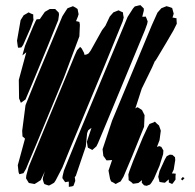

<svg xmlns="http://www.w3.org/2000/svg" viewBox="-20 -726 755 745"><path d="M247 -1V-21H243L233 -19L228 -26L222 -35L223 -43L228 -64L278 -187L435 -564L475 -660L496 -693L503 -701L519 -705L525 -706L532 -699L538 -693V-685L532 -661H540L545 -662L548 -656L553 -643L551 -633L542 -608L396 -256L360 -170L354 -158L345 -150L338 -144L331 -148L321 -153L320 -158L317 -176L335 -230L328 -225L322 -220L318 -209L313 -158L274 -43L270 -39L271 -33L272 -24L268 -13L265 -5L260 -3ZM539 -234 492 -118 459 -40 448 -22 436 -16 429 -12 419 -18 411 -22 407 -32 401 -64 415 -105 401 -104H393L387 -113L381 -121L378 -147L415 -258L532 -539L569 -628L591 -677L606 -694L616 -698L626 -702L637 -699L648 -695L651 -684L654 -673L651 -663L649 -657L650 -658L665 -655V-649L666 -634L653 -608L625 -560L588 -498L582 -489H581L570 -464L530 -382L510 -320L505 -305L509 -308L514 -310L522 -305L531 -299L541 -279ZM288 -585 228 -425 122 -169 95 -105 81 -71 71 -54 63 -52 55 -50 52 -58 49 -85 77 -188 74 -191 67 -197V-202L66 -218L79 -318L119 -417L191 -589L222 -663L236 -685L242 -694L258 -700L263 -702L274 -696L281 -691L282 -686L285 -671L282 -661L275 -644L280 -643L288 -641L290 -630ZM206 -648 166 -549 104 -399 79 -340 61 -327 54 -344 53 -416 82 -523 67 -511 69 -519 77 -548 108 -622 118 -644 122 -651 135 -652 136 -654 154 -680 173 -691H186H194L202 -683L208 -677L209 -669ZM332 -530 376 -609 389 -626 406 -662 420 -678 430 -682 440 -686 450 -681 457 -678 458 -669 460 -658 456 -643 382 -462 248 -140 222 -76 196 -26 190 -17 178 -10 170 -6 160 -9 152 -12 149 -19 146 -30 147 -38 153 -58 155 -63 138 -27 121 -16 114 -12 103 -14 92 -16 87 -24 81 -34 82 -45 91 -78 159 -243 254 -472 270 -511 279 -531 291 -544 297 -538 306 -521 308 -513 317 -515 324 -519ZM98 -616 70 -552 63 -542 55 -541H50L49 -546L46 -568L60 -648L72 -667L81 -672L91 -678L101 -673L109 -670V-659L110 -649ZM599 -83 577 -32 567 -16 562 -10 549 -5 539 -7 530 -17 531 -27 517 -16 504 -14 496 -13 490 -19 479 -27V-33L478 -49L482 -62L497 -102L534 -192L553 -233L560 -245L576 -251L581 -254L589 -246L597 -239L604 -219L599 -182L589 -156L598 -159L606 -156L614 -142L613 -128ZM635 -18V-30L629 -25L620 -17L611 -18L599 -20L594 -40L599 -62L620 -108L627 -120L639 -126L649 -125L659 -116L660 -105L654 -68L647 -53H653L662 -52L661 -43V-29L653 -18L648 -12ZM689 -39 696 -35 688 -26 682 -31Z"/></svg>

Font: Rubik Marker Hatch
Style: Regular
Weight: 400
Designer: Hubert and Fischer, NaN
Foundry: Hubert & Fischer, NaN
Version: Version 2.200